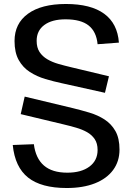

<svg xmlns="http://www.w3.org/2000/svg" viewBox="-20 -832 666 964"><path d="M315 112Q187 112 121 59.5Q55 7 44 -104L150 -108Q159 -37 200.5 -1Q242 35 318 35Q388 35 429 4.5Q470 -26 470 -79Q470 -112 455.5 -133.5Q441 -155 417 -168.5Q393 -182 362 -191Q331 -200 297 -208L84 -259L104 -347L346 -289Q387 -279 429 -266.5Q471 -254 505 -232Q539 -210 559.5 -174Q580 -138 580 -81Q580 -22 548 21.5Q516 65 456.5 88.5Q397 112 315 112ZM291 -414Q249 -423 207 -435.5Q165 -448 130 -470.5Q95 -493 74 -530.5Q53 -568 53 -626Q53 -714 120.5 -763Q188 -812 311 -812Q436 -812 503 -763Q570 -714 577 -618L470 -610Q464 -673 425 -704Q386 -735 309 -735Q241 -735 202.5 -706.5Q164 -678 164 -627Q164 -593 178.5 -571Q193 -549 217.5 -534.5Q242 -520 273.5 -511Q305 -502 339 -494L527 -449L507 -366Z"/></svg>

Font: Pathway Extreme Medium
Style: Regular
Weight: 500
Designer: Eduardo Rodriguez Tunni
Foundry: Eduardo Rodriguez Tunni
Version: Version 1.001;gftools[0.9.26]